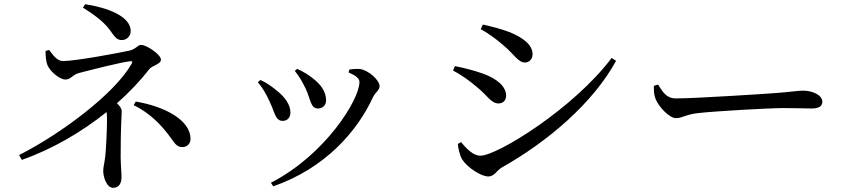

<svg xmlns="http://www.w3.org/2000/svg" viewBox="-20 -837 4040 915"><path d="M386 -817 375 -801C432 -765 474 -733 502 -696C524 -666 534 -646 560 -646C586 -646 603 -667 603 -689C603 -760 490 -801 386 -817ZM627 -353 617 -336C692 -299 748 -245 799 -173C818 -145 829 -136 850 -136C872 -136 888 -153 888 -175C888 -263 769 -329 627 -353ZM490 -270C490 -217 485 -115 481 -87C476 -49 472 -41 472 -21C472 6 488 58 519 58C552 58 559 30 559 6C559 -17 555 -57 555 -90C555 -244 560 -282 560 -307C560 -320 550 -333 537 -345C598 -398 650 -454 692 -508C704 -524 747 -531 747 -553C747 -576 680 -623 652 -623C636 -623 631 -605 598 -596C544 -584 338 -546 281 -546C251 -546 232 -576 214 -599L197 -594C197 -569 200 -541 206 -527C219 -496 264 -458 292 -458C318 -458 324 -480 356 -489C409 -503 564 -542 599 -545C612 -547 613 -543 606 -531C526 -391 274 -201 71 -98L84 -75C232 -127 372 -210 488 -303C489 -294 490 -283 490 -270Z M1385 -499C1404 -477 1424 -441 1437 -414C1461 -362 1460 -320 1495 -320C1515 -320 1534 -333 1534 -359C1534 -400 1509 -434 1473 -462C1449 -482 1426 -495 1396 -509ZM1282 51C1527 -34 1682 -209 1758 -375C1770 -398 1789 -408 1789 -426C1789 -455 1736 -503 1695 -508C1678 -510 1659 -507 1645 -506L1641 -492C1677 -476 1693 -463 1693 -446C1693 -362 1530 -99 1271 34ZM1209 -445C1229 -421 1247 -393 1263 -357C1290 -303 1291 -261 1327 -261C1351 -261 1364 -278 1364 -301C1364 -338 1338 -376 1293 -410C1276 -424 1249 -444 1221 -456Z M2271 -698C2301 -682 2341 -654 2377 -623C2430 -579 2449 -539 2482 -539C2503 -539 2518 -557 2518 -578C2518 -621 2479 -654 2411 -683C2363 -701 2317 -712 2281 -720ZM2895 -561C2717 -323 2351 -95 2269 -95C2234 -95 2202 -130 2177 -160L2162 -151C2163 -133 2171 -94 2184 -75C2208 -39 2272 4 2307 4C2336 4 2347 -24 2370 -38C2591 -162 2806 -346 2916 -547ZM2139 -501C2178 -480 2213 -456 2253 -422C2303 -382 2320 -344 2356 -344C2381 -344 2392 -363 2392 -381C2392 -426 2346 -463 2282 -486C2234 -503 2196 -512 2148 -522Z M3116 -434 3096 -428C3096 -407 3096 -386 3104 -366C3119 -328 3170 -274 3201 -274C3233 -274 3245 -291 3307 -298C3382 -307 3647 -322 3713 -322C3777 -322 3812 -320 3848 -320C3884 -320 3899 -332 3899 -352C3899 -384 3852 -405 3807 -405C3782 -405 3749 -399 3682 -394C3632 -390 3295 -368 3201 -368C3156 -368 3139 -398 3116 -434Z"/></svg>

Font: Noto Serif KR Medium
Style: Regular
Weight: 500
Designer: Ryoko NISHIZUKA 西塚涼子 (kana & ideographs); Frank Grießhammer (Latin, Greek & Cyrillic); Wenlong ZHANG 张文龙 (bopomofo); San
Foundry: Adobe
Version: Version 2.001;hotconv 1.1.0;makeotfexe 2.6.0